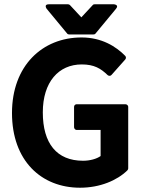

<svg xmlns="http://www.w3.org/2000/svg" viewBox="-20 -853 668 897"><path d="M36 -325C36 -102 173 24 354 24C447 24 527 -10 575 -57C577 -59 579 -63 579 -66V-354C579 -359 574 -366 566 -366H338C333 -366 326 -362 326 -354V-259C326 -254 330 -246 338 -246H450V-124C432 -111 401 -102 368 -102C245 -102 180 -183 180 -328C180 -470 254 -552 362 -552C420 -552 451 -533 483 -502C489 -497 497 -498 501 -503L565 -575C569 -579 570 -587 565 -592C522 -636 455 -678 361 -678C177 -678 36 -545 36 -325ZM422 -833C419 -833 415 -832 413 -829L360 -772L307 -829C305 -831 302 -833 298 -833H208C183 -833 198 -812 198 -812L294 -696C296 -693 300 -692 304 -692H416C420 -692 424 -693 426 -696L522 -812C538 -831 512 -833 512 -833Z"/></svg>

Font: Falling Sky
Style: Bd
Weight: 700
Designer: Paul D. Hunt
Foundry: Adobe Systems Incorporated
Version: Version 1.02